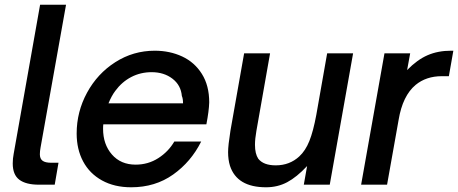

<svg xmlns="http://www.w3.org/2000/svg" viewBox="-20 -783 1942 814"><path d="M145 0Q90 0 62 -21Q34 -42 34 -90Q34 -111 38 -131L150 -763H260L152 -158Q149 -142 149 -129Q149 -110 160.5 -101.5Q172 -93 197 -93H228L212 0Z M305 -217Q305 -309 349 -390Q393 -471 469 -519.5Q545 -568 636 -568Q700 -568 752.5 -543.5Q805 -519 836 -469.5Q867 -420 867 -349Q866 -313 855 -256H418Q417 -250 417 -237Q417 -171 454.5 -128Q492 -85 555 -85Q608 -85 651 -112.5Q694 -140 719 -183H833Q790 -97 714 -43Q638 11 536 11Q465 11 412.5 -18Q360 -47 332.5 -98.5Q305 -150 305 -217ZM756 -345Q756 -365 751 -376Q747 -422 711 -449.5Q675 -477 623 -477Q576 -477 536.5 -456.5Q497 -436 469 -398Q453 -377 440 -345Z M955 -80Q947 -106 947 -138Q947 -166 957 -229L1015 -557H1125L1067 -228Q1061 -194 1061 -169Q1061 -131 1075 -110Q1097 -82 1149 -82Q1208 -82 1249 -120Q1275 -144 1291.5 -185Q1308 -226 1321 -296L1367 -557H1477L1378 0H1268L1282 -79Q1238 -32 1197.5 -10.5Q1157 11 1108 11Q985 11 955 -80Z M1511 0 1610 -557H1719L1706 -486Q1749 -530 1793 -549Q1837 -568 1892 -568H1902L1883 -460H1853Q1787 -460 1742 -423Q1687 -377 1670 -275L1621 0Z"/></svg>

Font: Open Sauce One Medium Italic
Style: Regular
Weight: 500
Italic angle: -10°
Designer: Alfredo Marco Pradil
Foundry: Creative Sauce Fz LLC
Version: Version 1.477